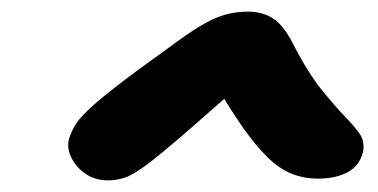

<svg xmlns="http://www.w3.org/2000/svg" viewBox="-20 -730 650 330"><path d="M527 -423Q502 -423 481 -431.5Q460 -440 439.5 -460Q419 -480 396 -513Q373 -546 344 -596L405 -595Q336 -534 295 -498.5Q254 -463 231 -446Q208 -429 194 -424.5Q180 -420 166 -420Q145 -420 129 -430Q113 -440 104 -456.5Q95 -473 98 -489Q101 -500 107.5 -512Q114 -524 130.5 -540Q147 -556 180.5 -582Q214 -608 270 -648Q302 -672 324.5 -685.5Q347 -699 366 -704.5Q385 -710 406 -710Q431 -710 449 -698.5Q467 -687 483 -656Q509 -605 533 -575.5Q557 -546 573.5 -529Q590 -512 598.5 -499.5Q607 -487 604 -469Q598 -445 577.5 -434Q557 -423 527 -423Z"/></svg>

Font: Shantell Sans Light
Style: Bold Italic
Weight: 700
Italic angle: -11°
Version: Version 1.011;[c5ecc13dd]